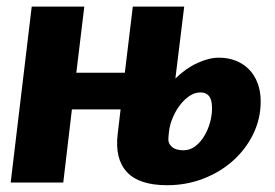

<svg xmlns="http://www.w3.org/2000/svg" viewBox="-20 -538 810 566"><path d="M523 -518.5 497 -306.5Q527.5 -336.5 561.8 -352.2Q596 -368 625.5 -368Q652 -368 674.5 -359.2Q697 -350.5 713.5 -334Q730 -317.5 739.2 -293.5Q748.5 -269.5 748.5 -239Q748.5 -188.5 726.8 -143.5Q705 -98.5 667.5 -64.8Q630 -31 579.8 -11.5Q529.5 8 472.5 8Q390 8 354 -31Q318 -70 327 -143.5L335.5 -215.5H192L166.5 0H11.5L73.5 -518.5H228.5L205 -323.5H348L371.5 -518.5ZM476.5 -132.5Q474.5 -116.5 486 -105.8Q497.5 -95 521 -95Q540 -95 555.5 -106.8Q571 -118.5 582 -136.8Q593 -155 599 -176.5Q605 -198 605 -217.5Q605 -227 603.8 -235.8Q602.5 -244.5 598.8 -251Q595 -257.5 588.2 -261.5Q581.5 -265.5 570.5 -265.5Q554 -265.5 538.5 -255Q523 -244.5 510.2 -227.8Q497.5 -211 488.8 -190Q480 -169 478 -148.5Z"/></svg>

Font: Lato Black
Style: Italic
Weight: 900
Italic angle: -7°
Designer: Lukasz Dziedzic
Foundry: tyPoland Lukasz Dziedzic
Version: Version 2.007; 2014-02-27